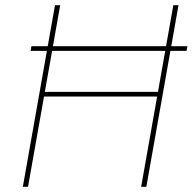

<svg xmlns="http://www.w3.org/2000/svg" viewBox="-20 -720 742 740"><path d="M98 -524 101 -542H702L699 -524ZM524 0 648 -700H668L544 0ZM68 0 192 -700H212L88 0ZM136 -348 139 -366H605L602 -348Z"/></svg>

Font: DM Sans 16pt Thin
Style: Italic
Weight: 250
Italic angle: -10°
Version: Version 4.004;gftools[0.9.30]